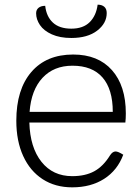

<svg xmlns="http://www.w3.org/2000/svg" viewBox="-20 -794 600 824"><path d="M518 -268H106Q109 -161 158 -99.5Q207 -38 290 -38Q346 -38 384.5 -59Q423 -80 452 -127Q463 -144 476 -144Q487 -144 509 -130Q484 -63 427 -26.5Q370 10 290 10Q217 10 163 -25Q109 -60 79.5 -124.5Q50 -189 50 -276Q50 -410 114.5 -485Q179 -560 294 -560Q401 -560 460.5 -493Q520 -426 520 -307Q520 -286 518 -268ZM464 -314Q464 -411 420 -461.5Q376 -512 291 -512Q211 -512 162.5 -460Q114 -408 107 -314ZM135 -737Q135 -752 145.5 -760.5Q156 -769 174 -769Q179 -723 207 -697Q235 -671 286 -671Q337 -671 365 -699Q393 -727 399 -774Q417 -774 427.5 -765Q438 -756 438 -738Q438 -694 397 -662.5Q356 -631 286 -631Q237 -631 202.5 -646.5Q168 -662 151.5 -686.5Q135 -711 135 -737Z"/></svg>

Font: Krub Light
Style: Regular
Weight: 300
Designer: Ekaluck Peanpanawate
Foundry: Cadson Demak Co.,Ltd.
Version: Version 1.000; ttfautohint (v1.6)